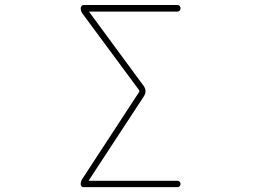

<svg xmlns="http://www.w3.org/2000/svg" viewBox="-20 -773 1040 770"><path d="M314.5 -22.5Q309.6 -22.5 306.6 -25.9Q303.7 -29.3 303.7 -34.2Q303.7 -44.9 309.6 -54.7L538.1 -404.3Q540 -407.2 538.1 -411.1L310.5 -718.8Q303.7 -728.5 303.7 -740.2Q303.7 -745.1 307.1 -749Q310.5 -752.9 315.4 -752.9H691.4Q697.3 -752.9 700.7 -749Q704.1 -745.1 704.1 -739.7Q704.1 -734.4 700.7 -730.5Q697.3 -726.6 691.4 -726.6H339.8Q335.9 -726.6 338.9 -723.6L556.6 -427.7Q563.5 -418 563.5 -407.2Q563.5 -397.5 557.6 -387.7L336.9 -50.8Q335 -47.9 338.9 -47.9H692.4Q697.3 -47.9 700.7 -43.9Q704.1 -40 704.1 -35.2Q704.1 -30.3 700.7 -26.4Q697.3 -22.5 692.4 -22.5Z"/></svg>

Font: Rounded-X Mgen+ 2m thin
Style: Regular
Weight: 100
Designer: [Source Han Sans]
Ryoko NISHIZUKA  (kana & ideographs); Paul D. Hunt (Latin, Greek & Cyrillic); Wenlong ZHANG  (bopomofo
Version: Version 1.059.20150602